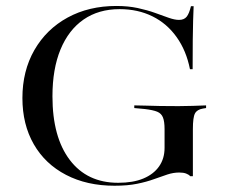

<svg xmlns="http://www.w3.org/2000/svg" viewBox="-20 -602 773 634"><path d="M358.1 11.3Q266.9 11.3 198 -24.6Q129 -60.5 91.5 -125.8Q54 -191.1 54 -278.2Q54 -367.7 93.5 -436.7Q133.1 -505.6 203.2 -544Q273.4 -582.3 364.5 -582.3Q403.2 -582.3 435.1 -575.4Q466.9 -568.5 492.3 -559.3Q517.7 -550 537.5 -543.1Q557.3 -536.3 571 -536.3Q587.9 -536.3 596.4 -546.8Q604.8 -557.3 610.5 -581.5H619.4Q618.5 -560.5 617.7 -534.3Q616.9 -508.1 616.5 -469.8Q616.1 -431.5 616.1 -373.4H607.3Q595.2 -434.7 563.3 -479.4Q531.5 -524.2 483.5 -548Q435.5 -571.8 375 -571.8Q305.6 -571.8 256 -537.5Q206.5 -503.2 179.8 -438.7Q153.2 -374.2 153.2 -283.9Q153.2 -149.2 210.5 -73.8Q267.7 1.6 370.2 1.6Q419.4 1.6 453.2 -12.5Q487.1 -26.6 505.2 -52.4Q523.4 -78.2 523.4 -113.7V-175.8Q523.4 -200.8 518.1 -214.1Q512.9 -227.4 499.2 -233.1Q485.5 -238.7 458.9 -241.9L423.4 -245.2V-254Q440.3 -254 461.7 -253.2Q483.1 -252.4 508.5 -252Q533.9 -251.6 562.9 -251.6H570.2H572.6Q595.2 -251.6 616.5 -252.4Q637.9 -253.2 660.5 -254V-245.2L650 -243.5Q630.6 -240.3 623.8 -227.4Q616.9 -214.5 616.9 -175.8V-20.2H608.1Q603.2 -25.8 594.4 -29Q585.5 -32.3 571.8 -32.3Q552.4 -32.3 532.7 -25.8Q512.9 -19.4 488.7 -10.5Q464.5 -1.6 433.1 4.8Q401.6 11.3 358.1 11.3Z"/></svg>

Font: Playfair 144pt SemiExpanded Medium
Style: Regular
Weight: 500
Width: 6
Designer: Claus Eggers Sørensen
Foundry: Claus Eggers Sørensen
Version: Version 2.203